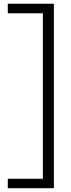

<svg xmlns="http://www.w3.org/2000/svg" viewBox="-20 -826 373 1013"><path d="M264.2 -806.2V167H21V117.2H206.1V-755.9H21V-806.2Z"/></svg>

Font: Lumene Sans Expanded Light
Style: Regular
Weight: 300
Width: 7
Designer: Deni Anggara
Version: Version 1.003;Glyphs 3.1.2 (3151)